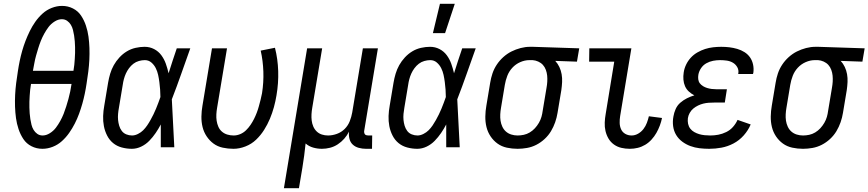

<svg xmlns="http://www.w3.org/2000/svg" viewBox="-20 -774 4564 1009"><path d="M203 8Q172 8 145.5 -5.5Q119 -19 103 -43Q87 -67 77.5 -95.5Q68 -124 64 -153.5Q60 -183 59 -213.5Q58 -244 59.5 -275Q61 -306 65 -337.5Q69 -369 74 -400Q78 -427 83.5 -453.5Q89 -480 96.5 -506.5Q104 -533 114 -559Q124 -585 136.5 -610.5Q149 -636 165.5 -659.5Q182 -683 203.5 -702.5Q225 -722 252 -732.5Q279 -743 306 -743Q337 -743 363.5 -729.5Q390 -716 406 -692Q422 -668 431.5 -639.5Q441 -611 445 -581.5Q449 -552 450 -521.5Q451 -491 449.5 -460Q448 -429 444 -397.5Q440 -366 435 -335Q431 -308 425.5 -281.5Q420 -255 412.5 -228.5Q405 -202 395.5 -176Q386 -150 373 -124.5Q360 -99 343.5 -75.5Q327 -52 305.5 -32.5Q284 -13 257 -2.5Q230 8 203 8ZM366 -402Q369 -418 370.5 -433.5Q372 -449 373 -464.5Q374 -480 374.5 -495.5Q375 -511 374.5 -526.5Q374 -542 373 -557Q372 -572 369.5 -587Q367 -602 363.5 -616.5Q360 -631 352.5 -643.5Q345 -656 333 -664.5Q321 -673 305 -673Q286 -673 267 -661Q248 -649 235.5 -632.5Q223 -616 212.5 -597Q202 -578 194.5 -559Q187 -540 181 -520.5Q175 -501 169.5 -481.5Q164 -462 160.5 -442Q157 -422 153 -402ZM204 -62Q223 -62 242 -74Q261 -86 273.5 -102.5Q286 -119 296.5 -138Q307 -157 314.5 -176Q322 -195 328 -214.5Q334 -234 339.5 -253.5Q345 -273 349 -293Q353 -313 356 -333H143Q140 -317 138.5 -301.5Q137 -286 136 -270.5Q135 -255 134.5 -239.5Q134 -224 134.5 -208.5Q135 -193 136 -178Q137 -163 139.5 -148Q142 -133 145.5 -118.5Q149 -104 156.5 -91.5Q164 -79 176 -70.5Q188 -62 204 -62Z M673 8Q646 8 620 1Q594 -6 574.5 -22Q555 -38 543 -61.5Q531 -85 526 -111Q521 -137 522 -164.5Q523 -192 528 -219L548 -339Q552 -363 559 -386.5Q566 -410 578 -431.5Q590 -453 607.5 -472Q625 -491 646.5 -504Q668 -517 692.5 -522.5Q717 -528 740 -528Q767 -528 790 -516Q813 -504 828 -483.5Q843 -463 851.5 -439Q860 -415 866 -389L867 -392Q877 -424 887.5 -456Q898 -488 909 -520H980Q956 -453 932.5 -386Q909 -319 883 -252Q887 -189 889.5 -126Q892 -63 896 0H825Q825 -30 825 -60Q825 -90 825 -120Q813 -97 798 -75Q783 -53 764.5 -34Q746 -15 722 -3.5Q698 8 673 8ZM674 -62Q689 -62 705 -70Q721 -78 732.5 -89.5Q744 -101 753.5 -115Q763 -129 771 -143.5Q779 -158 786.5 -173Q794 -188 800 -203Q806 -218 812 -233.5Q818 -249 823 -264Q823 -284 821.5 -303.5Q820 -323 817.5 -342.5Q815 -362 811 -380.5Q807 -399 798.5 -416Q790 -433 775.5 -445.5Q761 -458 741 -458Q726 -458 710 -453.5Q694 -449 681 -439Q668 -429 658 -415.5Q648 -402 641.5 -387.5Q635 -373 631 -358Q627 -343 625 -328L605 -208Q602 -192 600.5 -175.5Q599 -159 600.5 -143.5Q602 -128 606.5 -113Q611 -98 620 -86Q629 -74 643.5 -68Q658 -62 674 -62Z M1207 8Q1178 8 1150.5 2Q1123 -4 1102 -19.5Q1081 -35 1066 -57.5Q1051 -80 1044.5 -106.5Q1038 -133 1038.5 -162Q1039 -191 1044 -219L1094 -520H1173L1121 -208Q1118 -191 1117 -173.5Q1116 -156 1118.5 -139.5Q1121 -123 1127.5 -108Q1134 -93 1146 -82.5Q1158 -72 1174 -67Q1190 -62 1208 -62Q1225 -62 1242 -69Q1259 -76 1272.5 -89Q1286 -102 1296.5 -117.5Q1307 -133 1315 -149Q1323 -165 1329.5 -182Q1336 -199 1340.5 -216Q1345 -233 1349.5 -250Q1354 -267 1357 -284Q1366 -341 1364 -398Q1362 -455 1350 -508L1425 -523Q1440 -464 1442 -400.5Q1444 -337 1433 -273Q1428 -242 1419.5 -211Q1411 -180 1398.5 -150Q1386 -120 1368 -91.5Q1350 -63 1326 -40Q1302 -17 1270 -4.5Q1238 8 1207 8Z M1472 215 1594 -520H1673L1621 -208Q1618 -191 1617 -174Q1616 -157 1618 -140.5Q1620 -124 1626.5 -109Q1633 -94 1644.5 -83Q1656 -72 1671.5 -67Q1687 -62 1704 -62Q1727 -62 1750.5 -70.5Q1774 -79 1791.5 -96.5Q1809 -114 1818 -137Q1827 -160 1831 -183L1887 -520H1966L1894 -87Q1893 -82 1894 -77Q1895 -72 1897.5 -68.5Q1900 -65 1905 -63.5Q1910 -62 1915 -62H1936L1935 8H1903Q1884 8 1865.5 3Q1847 -2 1834 -14Q1821 -26 1816.5 -44.5Q1812 -63 1814 -82Q1804 -62 1789 -45Q1774 -28 1755 -15.5Q1736 -3 1714.5 2.5Q1693 8 1672 8Q1648 8 1625.5 1.5Q1603 -5 1586 -20Q1583 12 1578.5 44Q1574 76 1569 108L1551 215Z M2173 8Q2146 8 2120 1Q2094 -6 2074.5 -22Q2055 -38 2043 -61.5Q2031 -85 2026 -111Q2021 -137 2022 -164.5Q2023 -192 2028 -219L2048 -339Q2052 -363 2059 -386.5Q2066 -410 2078 -431.5Q2090 -453 2107.5 -472Q2125 -491 2146.5 -504Q2168 -517 2192.5 -522.5Q2217 -528 2240 -528Q2267 -528 2290 -516Q2313 -504 2328 -483.5Q2343 -463 2351.5 -439Q2360 -415 2366 -389L2367 -392Q2377 -424 2387.5 -456Q2398 -488 2409 -520H2480Q2456 -453 2432.5 -386Q2409 -319 2383 -252Q2387 -189 2389.5 -126Q2392 -63 2396 0H2325Q2325 -30 2325 -60Q2325 -90 2325 -120Q2313 -97 2298 -75Q2283 -53 2264.5 -34Q2246 -15 2222 -3.5Q2198 8 2173 8ZM2174 -62Q2189 -62 2205 -70Q2221 -78 2232.5 -89.5Q2244 -101 2253.5 -115Q2263 -129 2271 -143.5Q2279 -158 2286.5 -173Q2294 -188 2300 -203Q2306 -218 2312 -233.5Q2318 -249 2323 -264Q2323 -284 2321.5 -303.5Q2320 -323 2317.5 -342.5Q2315 -362 2311 -380.5Q2307 -399 2298.5 -416Q2290 -433 2275.5 -445.5Q2261 -458 2241 -458Q2226 -458 2210 -453.5Q2194 -449 2181 -439Q2168 -429 2158 -415.5Q2148 -402 2141.5 -387.5Q2135 -373 2131 -358Q2127 -343 2125 -328L2105 -208Q2102 -192 2100.5 -175.5Q2099 -159 2100.5 -143.5Q2102 -128 2106.5 -113Q2111 -98 2120 -86Q2129 -74 2143.5 -68Q2158 -62 2174 -62ZM2255 -600 2292 -754H2370L2319 -600Z M2700 8Q2671 8 2643.5 2Q2616 -4 2594.5 -19.5Q2573 -35 2558 -57.5Q2543 -80 2536.5 -106.5Q2530 -133 2530.5 -162Q2531 -191 2536 -219L2556 -339Q2560 -364 2568 -388Q2576 -412 2590.5 -434Q2605 -456 2625 -474Q2645 -492 2668 -503.5Q2691 -515 2716 -521.5Q2741 -528 2765 -528H2781L3024 -520L3012 -450L2898 -454Q2911 -440 2919.5 -422Q2928 -404 2931.5 -384Q2935 -364 2934 -343Q2933 -322 2930 -301L2910 -181Q2906 -156 2897.5 -131.5Q2889 -107 2875.5 -84.5Q2862 -62 2842 -43.5Q2822 -25 2798.5 -13Q2775 -1 2749.5 3.5Q2724 8 2700 8ZM2700 -62Q2716 -62 2732.5 -65.5Q2749 -69 2764 -78Q2779 -87 2791 -100Q2803 -113 2812 -128.5Q2821 -144 2825.5 -160Q2830 -176 2832 -192L2852 -312Q2855 -328 2856 -344.5Q2857 -361 2855.5 -376.5Q2854 -392 2848.5 -407Q2843 -422 2833 -433Q2823 -444 2808.5 -450.5Q2794 -457 2779 -458H2762Q2738 -458 2714 -447.5Q2690 -437 2672.5 -418Q2655 -399 2646 -375.5Q2637 -352 2633 -328L2613 -208Q2610 -191 2609 -173.5Q2608 -156 2610.5 -139.5Q2613 -123 2620 -108Q2627 -93 2639 -82.5Q2651 -72 2667 -67Q2683 -62 2700 -62Z M3290 8Q3267 8 3245.5 3Q3224 -2 3206.5 -14.5Q3189 -27 3178 -45.5Q3167 -64 3162 -85.5Q3157 -107 3158 -130Q3159 -153 3163 -175L3208 -450H3076L3077 -520H3298L3239 -164Q3236 -146 3236.5 -128Q3237 -110 3244 -94.5Q3251 -79 3266 -70.5Q3281 -62 3299 -62Q3317 -62 3333.5 -71.5Q3350 -81 3361.5 -96Q3373 -111 3379.5 -128.5Q3386 -146 3390 -163L3459 -154Q3455 -134 3447.5 -114Q3440 -94 3429.5 -75.5Q3419 -57 3404 -40.5Q3389 -24 3370.5 -13Q3352 -2 3331.5 3Q3311 8 3290 8Z M3707 8Q3681 8 3656 5Q3631 2 3608 -6.5Q3585 -15 3565.5 -29.5Q3546 -44 3533.5 -64.5Q3521 -85 3517.5 -110.5Q3514 -136 3519 -162Q3522 -181 3530.5 -200.5Q3539 -220 3555 -234Q3571 -248 3590 -257.5Q3609 -267 3629 -273Q3613 -281 3600 -293Q3587 -305 3580 -321Q3573 -337 3571.5 -355.5Q3570 -374 3573 -393Q3576 -414 3585.5 -434Q3595 -454 3610 -470.5Q3625 -487 3645 -498.5Q3665 -510 3685.5 -516.5Q3706 -523 3727.5 -525.5Q3749 -528 3770 -528Q3792 -528 3813 -525.5Q3834 -523 3854.5 -517Q3875 -511 3892.5 -500Q3910 -489 3921.5 -472.5Q3933 -456 3937.5 -435Q3942 -414 3939 -392L3937 -385H3859L3860 -388Q3863 -406 3854.5 -421Q3846 -436 3831.5 -444.5Q3817 -453 3799.5 -455.5Q3782 -458 3764 -458Q3746 -458 3727.5 -454.5Q3709 -451 3692 -441.5Q3675 -432 3664 -415.5Q3653 -399 3650 -381Q3648 -369 3649.5 -357Q3651 -345 3658 -336Q3665 -327 3675 -321Q3685 -315 3696.5 -311.5Q3708 -308 3720 -306.5Q3732 -305 3744 -305H3800L3789 -235H3733Q3719 -235 3704.5 -234Q3690 -233 3676 -229.5Q3662 -226 3648.5 -219.5Q3635 -213 3623.5 -203.5Q3612 -194 3604.5 -180.5Q3597 -167 3595 -153Q3593 -138 3596 -123.5Q3599 -109 3607.5 -98Q3616 -87 3628.5 -80Q3641 -73 3654.5 -69Q3668 -65 3683 -63.5Q3698 -62 3713 -62Q3734 -62 3755 -66Q3776 -70 3796.5 -80Q3817 -90 3832 -107Q3847 -124 3856 -144L3925 -120Q3912 -89 3888.5 -62.5Q3865 -36 3834.5 -20Q3804 -4 3771.5 2Q3739 8 3707 8Z M4200 8Q4171 8 4143.5 2Q4116 -4 4094.5 -19.5Q4073 -35 4058 -57.5Q4043 -80 4036.5 -106.5Q4030 -133 4030.5 -162Q4031 -191 4036 -219L4056 -339Q4060 -364 4068 -388Q4076 -412 4090.5 -434Q4105 -456 4125 -474Q4145 -492 4168 -503.5Q4191 -515 4216 -521.5Q4241 -528 4265 -528H4281L4524 -520L4512 -450L4398 -454Q4411 -440 4419.5 -422Q4428 -404 4431.5 -384Q4435 -364 4434 -343Q4433 -322 4430 -301L4410 -181Q4406 -156 4397.5 -131.5Q4389 -107 4375.5 -84.5Q4362 -62 4342 -43.5Q4322 -25 4298.5 -13Q4275 -1 4249.5 3.5Q4224 8 4200 8ZM4200 -62Q4216 -62 4232.5 -65.5Q4249 -69 4264 -78Q4279 -87 4291 -100Q4303 -113 4312 -128.5Q4321 -144 4325.5 -160Q4330 -176 4332 -192L4352 -312Q4355 -328 4356 -344.5Q4357 -361 4355.5 -376.5Q4354 -392 4348.5 -407Q4343 -422 4333 -433Q4323 -444 4308.5 -450.5Q4294 -457 4279 -458H4262Q4238 -458 4214 -447.5Q4190 -437 4172.5 -418Q4155 -399 4146 -375.5Q4137 -352 4133 -328L4113 -208Q4110 -191 4109 -173.5Q4108 -156 4110.5 -139.5Q4113 -123 4120 -108Q4127 -93 4139 -82.5Q4151 -72 4167 -67Q4183 -62 4200 -62Z"/></svg>

Font: Iosevka
Style: Italic
Weight: 400
Italic angle: -9°
Monospace: yes
Designer: Belleve Invis
Foundry: Belleve Invis
Version: Version 32.5.0; ttfautohint (v1.8.4)